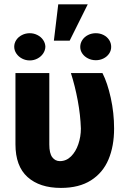

<svg xmlns="http://www.w3.org/2000/svg" viewBox="-20 -874 610 903"><path d="M211.9 -530.3V-194.3Q211.9 -152.8 225.8 -134.5Q239.7 -116.2 261.7 -116.2Q291.5 -116.2 314 -138.4Q336.4 -160.6 348.4 -196Q360.4 -231.4 360.4 -269.5Q358.4 -332.5 345.7 -400.9Q333 -469.2 313.5 -530.3H461.9Q485.4 -484.4 501 -413.6Q516.6 -342.8 516.6 -269.5Q516.6 -186.5 490.2 -124Q463.9 -61.5 408 -25.9Q352.1 9.8 266.6 9.8Q166.5 9.8 109.6 -41.3Q52.7 -92.3 52.7 -195.3V-530.3ZM253.9 -853.5H392.6L307.6 -682.6H233.4ZM120.1 -717.8Q139.2 -717.8 156 -709.2Q172.9 -700.7 182.9 -686Q192.9 -671.4 193.4 -654.3Q192.9 -637.2 182.9 -622.3Q172.9 -607.4 156 -598.6Q139.2 -589.8 120.1 -589.8Q100.6 -589.8 83.7 -598.6Q66.9 -607.4 56.9 -622.3Q46.9 -637.2 46.9 -654.3Q46.9 -671.4 56.6 -686Q66.4 -700.7 83.3 -709.2Q100.1 -717.8 120.1 -717.8ZM430.7 -717.8Q450.2 -717.8 466.8 -709.5Q483.4 -701.2 493.2 -686.3Q502.9 -671.4 502.9 -653.3Q502.9 -636.2 493.2 -621.8Q483.4 -607.4 466.8 -599.1Q450.2 -590.8 430.7 -590.8Q410.6 -590.8 393.8 -599.4Q377 -607.9 367.2 -622.1Q357.4 -636.2 357.4 -653.3Q357.4 -670.9 367.2 -685.8Q377 -700.7 393.8 -709.2Q410.6 -717.8 430.7 -717.8Z"/></svg>

Font: Pretendard ExtraBold
Style: Regular
Weight: 800
Designer: Base glyphs from Inter by Rasmus Andersson; Hangeul glyphs from Noto Sans CJK(Source Han Sans) by Jang Soo-young and Kan
Foundry: Kil Hyung-jin
Version: Version 1.309